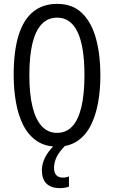

<svg xmlns="http://www.w3.org/2000/svg" viewBox="-20 -744 585 987"><path d="M496.1 -357.9Q496.1 -281.2 483.9 -214.6Q471.7 -147.9 445.6 -97.4Q419.4 -46.9 377 -18.6Q334.5 9.8 273.9 9.8Q212.4 9.8 169.4 -19.3Q126.5 -48.3 100.3 -99.1Q74.2 -149.9 62.3 -216.8Q50.3 -283.7 50.3 -358.9Q50.3 -481 75.4 -562Q100.6 -643.1 150.4 -683.6Q200.2 -724.1 273.9 -724.1Q354 -724.1 402.8 -675.5Q451.7 -627 473.9 -543.9Q496.1 -460.9 496.1 -357.9ZM130.9 -357.9Q130.9 -260.7 147.2 -194.6Q163.6 -128.4 195.3 -94.7Q227.1 -61 272.9 -61Q319.8 -61 351.1 -94Q382.3 -127 398.2 -193.1Q414.1 -259.3 414.1 -357.9Q414.1 -504.9 378.9 -579.1Q343.8 -653.3 273.9 -653.3Q226.1 -653.3 194.3 -619.9Q162.6 -586.4 146.7 -520.8Q130.9 -455.1 130.9 -357.9ZM257.8 119.1Q257.8 143.6 269.5 156.2Q281.2 168.9 302.7 168.9Q314 168.9 321.5 167Q329.1 165 334.5 163.1V215.3Q326.2 218.8 314.5 220.9Q302.7 223.1 288.6 223.1Q242.2 223.1 218.8 199.7Q195.3 176.3 195.3 131.8Q195.3 106.4 204.8 81.3Q214.4 56.2 232.7 32.5Q251 8.8 276.4 -11.7L319.8 0Q285.6 34.2 271.7 62Q257.8 89.8 257.8 119.1Z"/></svg>

Font: Open Sans Condensed
Style: Regular
Weight: 400
Width: 3
Designer: Monotype Design Team
Foundry: Monotype Imaging Inc.
Version: Version 3.000